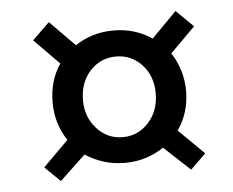

<svg xmlns="http://www.w3.org/2000/svg" viewBox="-40 -608 651 536"><g transform="rotate(-5 285.5 -339.5)"><path d="M185 -491Q207 -506 234 -514.5Q261 -523 293 -523Q324 -523 351 -514.5Q378 -506 400 -491L470 -562L518 -515L448 -445Q480 -397 480 -337Q480 -277 447 -229L518 -159L475 -117L402 -185Q380 -170 352.5 -161Q325 -152 293 -152Q260 -152 232.5 -161Q205 -170 182 -185L110 -117L67 -159L138 -230Q106 -278 106 -337Q106 -399 137 -444L67 -515L115 -562ZM191 -336Q191 -289 220.5 -256.5Q250 -224 293 -224Q336 -224 365.5 -256.5Q395 -289 395 -338Q395 -387 365.5 -418.5Q336 -450 293 -450Q250 -450 220.5 -418Q191 -386 191 -336Z"/></g></svg>

Font: Raleway SemiBold
Style: Italic
Weight: 600
Italic angle: -12°
Designer: Matt McInerney, Pablo Impallari, Rodrigo Fuenzalida
Foundry: Matt McInerney, Pablo Impallari, Rodrigo Fuenzalida
Version: Version 4.026